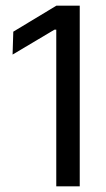

<svg xmlns="http://www.w3.org/2000/svg" viewBox="-20 -659 376 679"><path d="M179 0V-554H172.5L24.5 -466L27 -547L179.5 -639H262V0Z"/></svg>

Font: Anek Latin
Style: Regular
Weight: 400
Designer: Yesha Goshar
Foundry: Ek Type
Version: Version 1.003